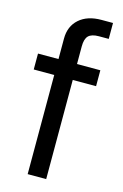

<svg xmlns="http://www.w3.org/2000/svg" viewBox="-113 -780 533 831"><g transform="rotate(15 153.0 -364.0)"><path d="M286.6 -515.6V-444.3H7.3V-515.6ZM99.1 0V-607.4Q99.1 -662.6 135.7 -695.1Q172.4 -727.5 234.9 -727.5Q252 -727.5 267.1 -727.5Q282.2 -727.5 286.6 -727.5V-656.2Q282.2 -656.2 266.8 -656.2Q251.5 -656.2 242.7 -656.2Q210 -656.2 196 -642.1Q182.1 -627.9 182.1 -594.7V0Z"/></g></svg>

Font: Inter Khmer Looped
Style: Regular
Weight: 400
Designer: Rasmus Andersson, Sovichet Tep
Foundry: Anagata Design
Version: Version 1.000